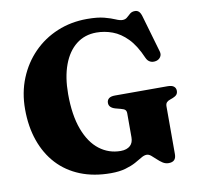

<svg xmlns="http://www.w3.org/2000/svg" viewBox="-81 -804 941 908"><g transform="rotate(-10 389.0 -350.0)"><path d="M693 -17.5Q693 1.5 684 10.5Q675 19.5 657 19.5Q641.5 19.5 628.5 11Q615.5 2.5 603.8 -8.8Q592 -20 581.5 -28.8Q571 -37.5 560.5 -37.5Q548.5 -37.5 534.2 -28.8Q520 -20 499.8 -9Q479.5 2 450.2 10.5Q421 19 380 19Q298 19 233.5 -7Q169 -33 124.2 -81.5Q79.5 -130 55.8 -197.8Q32 -265.5 32 -349Q32 -429 59.5 -496.5Q87 -564 136 -614Q185 -664 251 -691.5Q317 -719 394 -719Q445 -719 476.8 -710.5Q508.5 -702 527.5 -693.5Q546.5 -685 559.5 -685Q573.5 -685 582.2 -693Q591 -701 600.2 -708.8Q609.5 -716.5 624 -716.5Q635.5 -716.5 643 -709.2Q650.5 -702 655.5 -684.5L707 -507Q711 -492.5 703.5 -481.2Q696 -470 682 -466.5Q666.5 -463 654 -468.8Q641.5 -474.5 634.5 -490.5Q608 -552 574.8 -586Q541.5 -620 503.8 -634Q466 -648 426.5 -648Q370.5 -648 329.8 -616Q289 -584 267 -524.8Q245 -465.5 245 -384.5Q245 -283 270.8 -214.2Q296.5 -145.5 341.5 -111Q386.5 -76.5 443.5 -76.5Q459 -76.5 470.5 -80.5Q482 -84.5 489.5 -91.5Q497 -98.5 500.8 -108.5Q504.5 -118.5 504.5 -131V-246.5Q504.5 -257 499.2 -262.8Q494 -268.5 478 -272.5L453.5 -279Q439 -283 431 -290.8Q423 -298.5 423 -310.5Q423 -324 432.5 -331.8Q442 -339.5 462 -339.5H714.5Q735 -339.5 744.5 -331.8Q754 -324 754 -311Q754 -299.5 748 -292.5Q742 -285.5 729.5 -280.5L716 -275.5Q705 -272 699 -265.5Q693 -259 693 -246.5Z"/></g></svg>

Font: Fraunces ExtraBold
Style: Regular
Weight: 800
Version: Version 1.000;[b76b70a41]